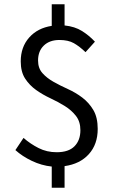

<svg xmlns="http://www.w3.org/2000/svg" viewBox="-20 -768 537 898"><path d="M222 110V11Q174 6 129 -15.5Q84 -37 52 -66L90 -123Q122 -95 160.5 -75.5Q199 -56 245 -56Q301 -56 328.5 -84Q356 -112 356 -159Q356 -199 335.5 -225.5Q315 -252 284 -271.5Q253 -291 216.5 -308Q180 -325 149 -347Q118 -369 97.5 -400.5Q77 -432 77 -481Q77 -548 116.5 -592.5Q156 -637 222 -647V-748H282V-649Q330 -644 363.5 -623Q397 -602 424 -573L380 -524Q352 -551 325.5 -566Q299 -581 258 -581Q212 -581 185 -555Q158 -529 158 -485Q158 -449 178.5 -426Q199 -403 230 -385.5Q261 -368 297.5 -351.5Q334 -335 365 -311.5Q396 -288 416.5 -253.5Q437 -219 437 -165Q437 -93 395.5 -47Q354 -1 282 9V110Z"/></svg>

Font: SourceSansPro
Style: Book
Weight: 400
Designer: Paul D. Hunt
Foundry: Adobe Systems Incorporated
Version: Version 2.021;PS 2.000;hotconv 1.0.86;makeotf.lib2.5.63406